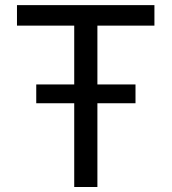

<svg xmlns="http://www.w3.org/2000/svg" viewBox="-20 -748 686 768"><path d="M47.9 -645.5V-727.5H597.7V-645.5H369.6V0H276.9V-645.5ZM125 -335V-410.2H522V-335Z"/></svg>

Font: Inter Variable
Style: Regular
Weight: 400
Designer: Rasmus Andersson
Foundry: rsms
Version: Version 4.001;git-9221beed3